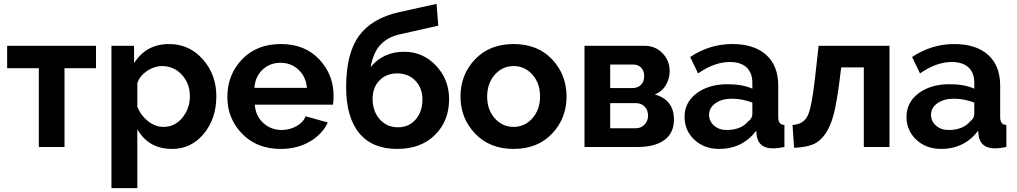

<svg xmlns="http://www.w3.org/2000/svg" viewBox="-20 -761 5264 994"><path d="M314 -408V0H181V-408H17V-524H477V-408Z M871 10Q749 10 691 -92V213H557V-524H674V-434Q737 -533 855 -533Q960 -533 1030 -454Q1100 -375 1100 -263Q1100 -147 1035 -68.5Q970 10 871 10ZM826 -104Q885 -104 924 -151.5Q963 -199 963 -263Q963 -329 921.5 -374Q880 -419 818 -419Q779 -419 741.5 -394Q704 -369 691 -331V-208Q709 -163 746.5 -133.5Q784 -104 826 -104Z M1433 10Q1310 10 1233.5 -68.5Q1157 -147 1157 -259Q1157 -374 1233 -453.5Q1309 -533 1434 -533Q1558 -533 1632.5 -454Q1707 -375 1707 -264Q1707 -236 1704 -219H1299Q1304 -159 1344 -123.5Q1384 -88 1438 -88Q1479 -88 1514.5 -107.5Q1550 -127 1562 -159L1677 -127Q1648 -65 1583 -27.5Q1518 10 1433 10ZM1297 -306H1569Q1564 -364 1525.5 -400Q1487 -436 1432 -436Q1377 -436 1339 -400Q1301 -364 1297 -306Z M2249 -628 2048 -583Q1985 -568 1948.5 -528Q1912 -488 1899 -414Q1964 -493 2073 -493Q2169 -493 2237 -421.5Q2305 -350 2305 -247Q2305 -135 2232 -62.5Q2159 10 2036 10Q1907 10 1839.5 -72Q1772 -154 1772 -310Q1772 -485 1839 -576Q1906 -667 2046 -698L2240 -741ZM1909 -250Q1909 -185 1946 -143.5Q1983 -102 2040 -102Q2096 -102 2131.5 -142Q2167 -182 2167 -246Q2167 -305 2130.5 -343Q2094 -381 2036 -381Q1980 -381 1944.5 -344.5Q1909 -308 1909 -250Z M2364 -261Q2364 -375 2439.5 -454Q2515 -533 2639 -533Q2763 -533 2838 -454Q2913 -375 2913 -261Q2913 -148 2838 -69Q2763 10 2639 10Q2515 10 2439.5 -69.5Q2364 -149 2364 -261ZM2541.5 -374Q2502 -329 2502 -261Q2502 -193 2541.5 -148.5Q2581 -104 2639 -104Q2697 -104 2736.5 -149Q2776 -194 2776 -262Q2776 -330 2736.5 -374.5Q2697 -419 2639 -419Q2581 -419 2541.5 -374Z M3006 -524H3316Q3373 -524 3410 -485.5Q3447 -447 3447 -392Q3447 -355 3427.5 -321Q3408 -287 3370 -272Q3469 -244 3469 -142Q3469 -72 3419.5 -36Q3370 0 3281 0H3006ZM3139 -305H3253Q3281 -305 3298 -321.5Q3315 -338 3315 -367Q3315 -393 3300 -410Q3285 -427 3257 -427H3139ZM3139 -97H3271Q3299 -97 3317 -116Q3335 -135 3335 -162Q3335 -190 3318 -208.5Q3301 -227 3272 -227H3139Z M3703 10Q3626 10 3575 -37.5Q3524 -85 3524 -156Q3524 -231 3586.5 -278Q3649 -325 3747 -325Q3823 -325 3875 -302V-332Q3875 -384 3845 -412Q3815 -440 3758 -440Q3679 -440 3594 -381L3553 -466Q3654 -533 3771 -533Q3884 -533 3946.5 -477Q4009 -421 4009 -317V-154Q4009 -115 4041 -114V0Q4007 7 3982 7Q3910 7 3898 -55L3895 -84Q3823 10 3703 10ZM3741 -88Q3816 -88 3853 -132Q3875 -149 3875 -170V-230Q3822 -250 3769 -250Q3717 -250 3684 -226.5Q3651 -203 3651 -167Q3651 -133 3677 -110.5Q3703 -88 3741 -88Z M4091 4 4083 -114Q4141 -118 4162 -163Q4183 -208 4200 -362L4218 -524H4585V0H4452V-412H4335L4325 -333Q4312 -231 4296 -169Q4280 -107 4252.5 -67.5Q4225 -28 4187.5 -13Q4150 2 4091 4Z M4852 10Q4775 10 4724 -37.5Q4673 -85 4673 -156Q4673 -231 4735.5 -278Q4798 -325 4896 -325Q4972 -325 5024 -302V-332Q5024 -384 4994 -412Q4964 -440 4907 -440Q4828 -440 4743 -381L4702 -466Q4803 -533 4920 -533Q5033 -533 5095.5 -477Q5158 -421 5158 -317V-154Q5158 -115 5190 -114V0Q5156 7 5131 7Q5059 7 5047 -55L5044 -84Q4972 10 4852 10ZM4890 -88Q4965 -88 5002 -132Q5024 -149 5024 -170V-230Q4971 -250 4918 -250Q4866 -250 4833 -226.5Q4800 -203 4800 -167Q4800 -133 4826 -110.5Q4852 -88 4890 -88Z"/></svg>

Font: Raleway
Style: Bold
Weight: 700
Designer: Matt McInerney, Pablo Impallari, Rodrigo Fuenzalida
Foundry: Matt McInerney, Pablo Impallari, Rodrigo Fuenzalida
Version: Version 3.000